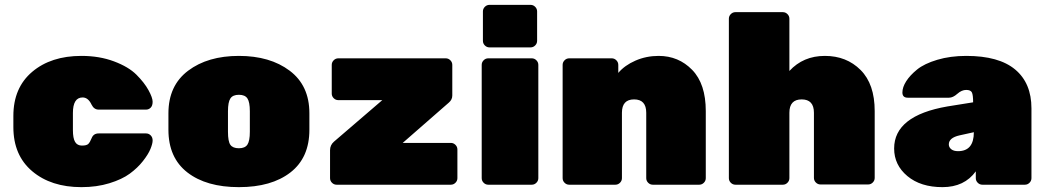

<svg xmlns="http://www.w3.org/2000/svg" viewBox="-20 -760 4309 790"><path d="M280 -295V-225Q280 -191 289 -176Q298 -161 317 -161Q336 -161 343 -167.5Q350 -174 357.5 -192.5Q365 -211 386 -211H581Q592 -211 600 -203Q608 -195 608 -182Q608 -169 599 -147Q590 -125 568 -97Q546 -69 514 -45.5Q482 -22 430 -6Q378 10 315 10Q190 10 112.5 -55.5Q35 -121 35 -237V-283Q35 -399 112.5 -464.5Q190 -530 315 -530Q389 -530 449 -507.5Q509 -485 541.5 -452.5Q574 -420 591 -389Q608 -358 608 -341.5Q608 -325 600 -317Q592 -309 581 -309H386Q367 -309 357 -329Q343 -359 320 -359Q280 -359 280 -295Z M673 -226V-294Q673 -408 754 -469Q835 -530 963 -530Q1091 -530 1172 -469Q1253 -408 1253 -294V-226Q1253 -111 1175 -50.5Q1097 10 963 10Q829 10 751 -50.5Q673 -111 673 -226ZM1008 -218V-302Q1008 -340 998 -355Q988 -370 963 -370Q938 -370 928 -355Q918 -340 918 -302V-218Q918 -178 928 -164Q938 -150 963 -150Q988 -150 998 -165Q1008 -180 1008 -218Z M1835 -172Q1846 -172 1854 -164Q1862 -156 1862 -145V-27Q1862 -16 1854 -8Q1846 0 1835 0H1365Q1354 0 1346 -8Q1338 -16 1338 -27V-142Q1338 -163 1354 -177L1553 -348H1372Q1361 -348 1353 -356Q1345 -364 1345 -375V-493Q1345 -504 1353 -512Q1361 -520 1372 -520H1814Q1825 -520 1833 -512Q1841 -504 1841 -493V-367Q1841 -350 1827 -338L1637 -172Z M2168 0H1989Q1978 0 1970 -8Q1962 -16 1962 -27V-493Q1962 -504 1970 -512Q1978 -520 1989 -520H2168Q2179 -520 2187 -512Q2195 -504 2195 -493V-27Q2195 -16 2187 -8Q2179 0 2168 0ZM2190 -713V-592Q2190 -581 2182 -573Q2174 -565 2163 -565H1994Q1983 -565 1975 -573Q1967 -581 1967 -592V-713Q1967 -724 1975 -732Q1983 -740 1994 -740H2163Q2174 -740 2182 -732Q2190 -724 2190 -713Z M2884 -303V-27Q2884 -16 2876 -8Q2868 0 2857 0H2666Q2655 0 2647 -8Q2639 -16 2639 -27V-296Q2639 -351 2589 -351Q2539 -351 2539 -296V-27Q2539 -16 2531 -8Q2523 0 2512 0H2322Q2311 0 2303 -8Q2295 -16 2295 -27V-493Q2295 -504 2303 -512Q2311 -520 2322 -520H2497Q2508 -520 2516 -512Q2524 -504 2524 -493V-460Q2550 -491 2594.5 -510.5Q2639 -530 2690 -530Q2772 -530 2828 -472.5Q2884 -415 2884 -303Z M3228 -296V-27Q3228 -16 3220 -8Q3212 0 3201 0H3006Q2995 0 2987 -8Q2979 -16 2979 -27V-683Q2979 -694 2987 -702Q2995 -710 3006 -710H3201Q3212 -710 3220 -702Q3228 -694 3228 -683V-468Q3285 -530 3374 -530Q3463 -530 3521 -472Q3579 -414 3579 -303V-28Q3579 -17 3571 -9Q3563 -1 3552 -1H3356Q3345 -1 3337 -9Q3329 -17 3329 -28V-296Q3329 -351 3278.5 -351Q3228 -351 3228 -296Z M3659 -149Q3659 -284 3878 -322L3984 -339Q3984 -369 3979 -379.5Q3974 -390 3955.5 -390Q3937 -390 3919 -374Q3901 -358 3885 -358H3715Q3693 -358 3693 -379.5Q3693 -401 3708.5 -425.5Q3724 -450 3753.5 -474Q3783 -498 3836.5 -514Q3890 -530 3956 -530Q4090 -530 4157 -474Q4224 -418 4224 -314V-27Q4224 -16 4216 -8Q4208 0 4197 0H4022Q4011 0 4003 -8Q3995 -16 3995 -27V-55Q3948 10 3858 10Q3768 10 3713.5 -35.5Q3659 -81 3659 -149ZM3922 -138Q3987 -138 3987 -216L3928 -203Q3884 -193 3884 -166Q3884 -154 3894 -146Q3904 -138 3922 -138Z"/></svg>

Font: Rubik One
Style: Regular
Weight: 400
Designer: Hubert and Fischer with Elvire Volk Leonovitch
Foundry: Hubert and Fischer with Elvire Volk Leonovitch
Version: Version 1.001